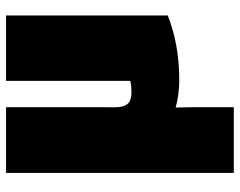

<svg xmlns="http://www.w3.org/2000/svg" viewBox="-99 -488 792 634"><g transform="rotate(-90 297.0 -171.0)"><path d="M43 205H260V115C260 77 260 45 259 13C283 20 317 25 348 25C432 25 502 11 563 -13V-547H347V-137C333 -134 332 -133 308 -133C252 -133 260 -176 260 -226V-547H43Z"/></g></svg>

Font: Repo ExtraBlack
Style: Regular
Weight: 400
Designer: Stefan Peev
Foundry: Context Ltd
Version: Version 001.502